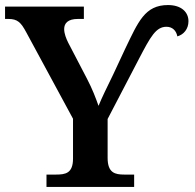

<svg xmlns="http://www.w3.org/2000/svg" viewBox="-22 -740 770 760"><path d="M162 0H509V-49H470C434 -49 404 -55 404 -115V-269L528 -507C574 -595 595 -634 637 -634C661 -634 676 -618 680 -596C705 -603 724 -625 724 -656C724 -692 696 -720 643 -720C551 -720 525 -653 475 -550L426 -445C403 -398 381 -353 368 -321C357 -352 344 -387 322 -429L248 -571C240 -587 232 -607 232 -625C232 -648 247 -665 286 -665H310V-714H-2V-665H11C48 -665 61 -651 82 -612L267 -270V-112C267 -54 237 -49 200 -49H162Z"/></svg>

Font: Noto Serif Semi
Style: Regular
Weight: 600
Designer: Monotype Design Team
Foundry: Monotype Imaging Inc.
Version: Version 1.002